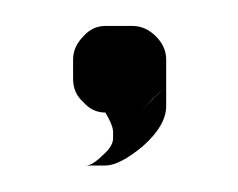

<svg xmlns="http://www.w3.org/2000/svg" viewBox="-20 -85 180 145"><path d="M80.1 -65.4Q89.8 -65.4 97.7 -57.6Q105.5 -49.8 105.5 -40Q105.5 -33.2 105.5 -29.3Q105.5 -25.4 105.5 -19.5Q98.6 -13.7 85 0Q79.1 0 59.6 0Q49.8 0 43 -7.8Q35.2 -14.6 35.2 -25.4Q35.2 -30.3 35.2 -40Q35.2 -49.8 43 -57.6Q49.8 -65.4 59.6 -65.4Q66.4 -65.4 80.1 -65.4ZM105.5 -19.5Q99.6 -14.6 94.7 -9.8Q89.8 -4.9 85 0Q80.1 0 72.3 0Q65.4 0 59.6 0Q65.4 9.8 65.4 14.6Q65.4 19.5 65.4 19.5Q65.4 25.4 57.6 32.2Q49.8 40 44.9 40Q49.8 40 52.7 40Q54.7 40 59.6 40Q70.3 40 87.9 25.4Q105.5 9.8 105.5 -4.9Q105.5 -9.8 105.5 -19.5Z"/></svg>

Font: Moonwalk
Style: Regular
Weight: 400
Designer: BarCoded
Foundry: BarCoded
Version: Version 1.0